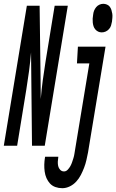

<svg xmlns="http://www.w3.org/2000/svg" viewBox="-65 -765 610 1008"><path d="M-45 0 76 -735H143L148 -354L149 -245Q153 -294 159.5 -343Q166 -392 174 -441L222 -735H291L170 0H103L98 -490Q94 -441 87.5 -392Q81 -343 73 -294L25 0ZM469 -595Q459 -595 450.5 -599Q442 -603 435.5 -610.5Q429 -618 426 -627.5Q423 -637 422 -647Q421 -657 421.5 -667.5Q422 -678 424 -688Q425 -699 429 -709Q433 -719 440 -727.5Q447 -736 457 -740.5Q467 -745 477 -745Q487 -745 496.5 -741Q506 -737 511.5 -729.5Q517 -722 520 -712.5Q523 -703 524.5 -693Q526 -683 525 -672.5Q524 -662 523 -652Q521 -641 518 -631Q515 -621 507.5 -612.5Q500 -604 490 -599.5Q480 -595 469 -595ZM262 223Q243 223 226 217Q209 211 197.5 198.5Q186 186 179 170Q172 154 169.5 135.5Q167 117 167.5 99Q168 81 171 62L172 58H241V60Q239 72 238.5 84Q238 96 240.5 107Q243 118 251 126.5Q259 135 271 135Q282 135 290.5 126Q299 117 304.5 107Q310 97 313.5 86.5Q317 76 320.5 65Q324 54 325.5 43.5Q327 33 329 22L404 -432H339L344 -520H489L397 36Q393 56 388.5 76Q384 96 376.5 115.5Q369 135 359.5 153.5Q350 172 335.5 188Q321 204 301.5 213.5Q282 223 262 223Z"/></svg>

Font: Iosevka Semibold
Style: Italic
Weight: 600
Italic angle: -9°
Monospace: yes
Designer: Belleve Invis
Foundry: Belleve Invis
Version: Version 32.5.0; ttfautohint (v1.8.4)